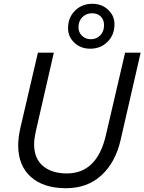

<svg xmlns="http://www.w3.org/2000/svg" viewBox="-20 -982 762 1013"><path d="M584 -854Q584 -798 547.5 -761.5Q511 -725 456 -725Q406 -725 372.5 -756.5Q339 -788 339 -833Q339 -889 375.5 -925.5Q412 -962 467 -962Q517 -962 550.5 -930.5Q584 -899 584 -854ZM394 -838Q394 -811 413 -793Q432 -775 459 -775Q489 -775 509 -795.5Q529 -816 529 -849Q529 -877 512 -894.5Q495 -912 466 -912Q435 -912 414.5 -891.5Q394 -871 394 -838ZM76 -215Q76 -255 87 -305L180 -704H264L168 -285Q160 -248 160 -221Q160 -146 206.5 -106.5Q253 -67 333 -67Q491 -67 538 -266L640 -704H722L616 -242Q589 -125 515 -57Q441 11 328 11Q210 11 143 -48.5Q76 -108 76 -215Z"/></svg>

Font: CBA Beacon Sans
Style: Italic
Weight: 400
Italic angle: -13°
Designer: Wei Huang
Foundry: Wei Huang
Version: Version 1.002